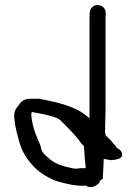

<svg xmlns="http://www.w3.org/2000/svg" viewBox="-20 -781 546 766"><path d="M37 -307C40 -275 50 -240 57 -215C68 -174 90 -142 117 -114C144 -88 177 -67 217 -55C245 -48 284 -38 317 -40H318L321 -41C342 -27 363 -38 375 -51C377 -54 379 -58 381 -62L390 -67C392 -95 392 -116 394 -147C404 -145 414 -144 423 -142H424C442 -144 472 -146 467 -169C464 -180 457 -186 447 -190C444 -194 440 -202 433 -207C424 -222 411 -230 401 -242C401 -245 400 -249 399 -253C400 -281 400 -313 401 -343V-704C401 -712 401 -719 402 -726V-727C402 -742 394 -757 376 -760C355 -765 338 -748 338 -730C338 -721 337 -713 337 -704V-308C336 -309 333 -313 331 -315H330C282 -357 210 -373 136 -387H102C73 -387 63 -375 51 -356C38 -344 35 -325 37 -307ZM105 -318V-330C106 -332 107 -334 108 -334C121 -331 140 -329 154 -325C180 -319 205 -314 220 -302C247 -275 280 -244 302 -212V-211L315 -198V-196C317 -166 319 -137 322 -110H301C293 -109 287 -108 282 -108C278 -108 273 -109 267 -110C225 -119 196 -129 172 -152H171V-153C156 -165 145 -176 142 -198V-199C126 -235 110 -272 105 -318Z"/></svg>

Font: Scribbler
Style: Bd
Weight: 700
Designer: Mew Too
Foundry: Cannot Into Space Fonts
Version: Version 1.001